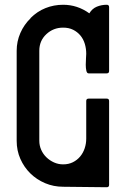

<svg xmlns="http://www.w3.org/2000/svg" viewBox="-20 -798 528 806"><path d="M245 -14Q205 -14 169.5 -29Q134 -44 107.5 -70Q81 -96 65.5 -131Q50 -166 50 -207V-585Q50 -624 65.5 -659.5Q81 -695 109 -722H108Q136 -750 171 -764Q206 -778 245 -778Q305 -778 355 -742Q367 -762 386.5 -770Q406 -778 428 -778Q438 -778 438 -768V-500Q438 -490 428 -490H352Q345 -490 342.5 -501Q340 -512 340 -526Q340 -540 341 -553.5Q342 -567 342 -572Q342 -594 336 -614Q330 -634 317.5 -649Q305 -664 287 -673Q269 -682 245 -682Q204 -682 174.5 -654.5Q145 -627 145 -585V-207Q145 -187 153 -169Q161 -151 175 -137.5Q189 -124 207 -116Q225 -108 245 -108Q268 -108 286 -117Q304 -126 316.5 -141Q329 -156 335.5 -175.5Q342 -195 342 -216V-374Q342 -384 352 -384H428Q438 -384 438 -374V-22Q438 -12 428 -12L245 -14Z"/></svg>

Font: Kanalisirung
Style: Regular
Weight: 500
Designer: Peter Wiegel
Foundry: Peter Wiegel
Version: 1.000